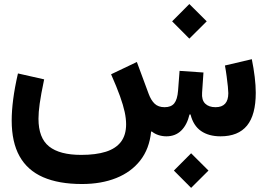

<svg xmlns="http://www.w3.org/2000/svg" viewBox="-20 -666 1302 938"><path d="M829.5 167.3 913.7 251.8 998.5 167.3 913.7 82.8ZM820.9 -561.8 905 -477.3 989.9 -561.8 905 -646.3ZM792.8 0Q836.5 0 865.1 -27.8Q893.7 -55.6 905.9 -106.7H910.8Q924.6 -51.9 962.2 -26Q999.8 0 1057.4 0Q1143.8 0 1186.7 -52.3Q1229.5 -104.7 1229.5 -212.8Q1229.5 -247.5 1224.4 -290Q1219.3 -332.5 1210.2 -376.8L1078.9 -346Q1083.7 -320.4 1087.3 -293Q1090.9 -265.6 1093.2 -243.5Q1095.4 -221.4 1095.4 -210.9Q1095.4 -142.3 1033 -142.3Q1000 -142.3 982.2 -160Q964.5 -177.7 967.3 -213.1L974 -311.8L857.3 -319.8L849.9 -223.2Q846.5 -179.7 831.2 -161Q816 -142.3 784.2 -142.3Q753.5 -142.3 735.6 -159.3Q717.8 -176.3 706.5 -206.9L648.6 -363.2L522.7 -303.1Q550.3 -240.7 566.2 -196.3Q582 -152 589.1 -119.2Q596.1 -86.4 596.1 -58.8Q596.1 -6.5 571.2 26.5Q546.2 59.6 497.4 75.2Q448.5 90.7 376.7 90.7Q271.5 90.7 219.8 49.5Q168 8.2 168 -85.9Q168 -117.1 173.9 -159.6Q179.7 -202.1 195.7 -278.3L67.7 -307.2Q51.7 -237.6 44.4 -180.8Q37.1 -124.1 37.1 -77.5Q37.1 28.7 75.6 97.4Q114 166.2 190.5 199.6Q267 233 380.2 233Q475 233 547.9 203.8Q620.9 174.6 665.3 117.8Q709.8 60.9 718.1 -22L721.1 -24.1Q735.6 -12.1 754.4 -6Q773.1 0 792.8 0Z"/></svg>

Font: Estedad-FD VF
Style: Regular
Weight: 100
Designer: Amin Abedi
Version: Version 7.3